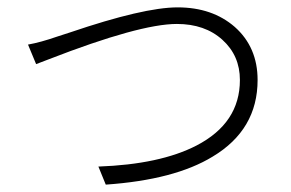

<svg xmlns="http://www.w3.org/2000/svg" viewBox="-20 -507 789 521"><path d="M267 -6 247 -55Q414 -61 513 -112Q631 -173 631 -290Q631 -356 583.5 -399Q536 -442 460 -442Q359 -442 112 -346Q86 -336 78 -333L56 -386Q90 -392 136 -408Q146 -411 170 -419Q370 -487 462 -487Q556 -487 617 -434Q679 -379 679 -290Q679 -155 557 -82Q454 -19 267 -6Z"/></svg>

Font: GenSekiGothic TW L
Style: Regular
Weight: 300
Version: Version 1.501;PS 1;hotconv 16.6.51;makeotf.lib2.5.65220